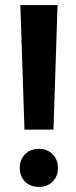

<svg xmlns="http://www.w3.org/2000/svg" viewBox="-20 -731 301 759"><path d="M191.4 -218.8H76.7L60.5 -710.9H207.5ZM58.1 -66.9Q58.1 -100.1 79.1 -121.3Q100.1 -142.6 133.8 -142.6Q167 -142.6 188 -121.3Q209 -100.1 209 -66.9Q209 -34.2 188.2 -13.2Q167.5 7.8 133.8 7.8Q99.6 7.8 78.9 -13.2Q58.1 -34.2 58.1 -66.9Z"/></svg>

Font: Roboto Condensed
Style: Bold
Weight: 700
Designer: Google
Version: Version 2.134; 2016